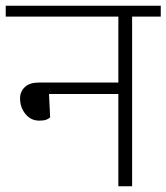

<svg xmlns="http://www.w3.org/2000/svg" viewBox="-30 -650 581 670"><path d="M383 -362V-592H-10V-630H531V-592H431V0H383V-322H141L145 -241Q141 -236 132 -232.5Q123 -229 107 -229Q78 -229 59 -252Q40 -275 40 -307Q40 -330 56.5 -346Q73 -362 106 -362Z"/></svg>

Font: Ek Mukta ExtraLight
Style: Regular
Weight: 275
Designer: Girish Dalvi and Yashodeep Gholap
Foundry: Ek Type
Version: Version 2.538;PS 1.002;hotconv 16.6.51;makeotf.lib2.5.65220;